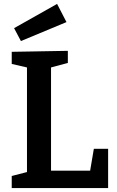

<svg xmlns="http://www.w3.org/2000/svg" viewBox="-20 -962 596 982"><path d="M441 -89 460 -201H533V0H40V-62L118 -82V-617L40 -635V-697L327 -702V-640L241 -617V-89ZM320 -849 87 -752 52 -818 272 -942Z"/></svg>

Font: Bitter Pro SemiBold
Style: Regular
Weight: 600
Designer: Sol Matas, and Bitter project Authors
Foundry: Sol Matas
Version: Version 1.010